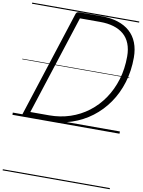

<svg xmlns="http://www.w3.org/2000/svg" viewBox="-147 -1106 1266 1702"><g transform="rotate(10 486.0 -255.0)"><path d="M108 0Q80 0 86 -19L396 -979Q400 -989 407 -993.5Q414 -998 430 -998H625Q708 -998 772.5 -977.5Q837 -957 881.5 -917.5Q926 -878 949 -819.5Q972 -761 972 -686Q972 -566 940 -461.5Q908 -357 849.5 -272.5Q791 -188 710.5 -127Q630 -66 531 -33Q432 0 321 0ZM152 -52H321Q421 -52 510 -81.5Q599 -111 672.5 -167Q746 -223 799.5 -301.5Q853 -380 882.5 -477Q912 -574 912 -686Q912 -751 892.5 -800.5Q873 -850 835.5 -882Q798 -914 744.5 -930Q691 -946 623 -946H441ZM0 490H964V500H0ZM0 -20H964V0H0ZM0 -505H964V-500H0ZM0 -1010H964V-1000H0Z"/></g></svg>

Font: Playwrite AU TAS Guides
Style: Regular
Weight: 400
Designer: Veronika Burian, José Scaglione
Foundry: TypeTogether
Version: Version 1.003